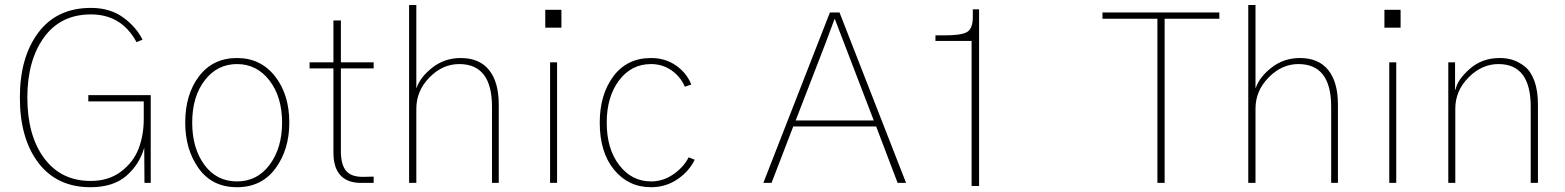

<svg xmlns="http://www.w3.org/2000/svg" viewBox="-20 -741 6340 778"><path d="M60.5 -345.7Q60.5 -509.8 135.7 -609.4Q210.9 -709 348.6 -709Q425.8 -709 479 -670.4Q532.2 -631.8 557.6 -580.1L533.2 -570.3Q472.7 -682.6 348.6 -682.6Q225.6 -682.6 158.2 -589.4Q90.8 -496.1 90.8 -345.7Q90.8 -191.4 159.2 -99.6Q227.5 -7.8 347.7 -7.8Q420.9 -7.8 471.2 -46.4Q521.5 -85 542 -139.6Q562.5 -194.3 562.5 -258.8V-330.1H337.9V-355.5H590.8V0H565.4L564.5 -142.6Q544.9 -74.2 491.7 -28.3Q438.5 17.6 346.7 17.6Q210.9 17.6 135.7 -81.1Q60.5 -179.7 60.5 -345.7Z M758.8 -244.1Q758.8 -140.6 808.1 -73.2Q857.4 -5.9 940.4 -5.9Q1022.5 -5.9 1072.8 -73.7Q1123 -141.6 1123 -244.1Q1123 -348.6 1071.8 -415Q1020.5 -481.4 940.4 -481.4Q860.4 -481.4 809.6 -415.5Q758.8 -349.6 758.8 -244.1ZM730.5 -244.1Q730.5 -358.4 786.6 -432.1Q842.8 -505.9 940.4 -505.9Q1036.1 -505.9 1094.2 -432.1Q1152.3 -358.4 1152.3 -244.1Q1152.3 -134.8 1096.2 -58.6Q1040 17.6 940.4 17.6Q839.8 17.6 785.2 -58.6Q730.5 -134.8 730.5 -244.1Z M1234.4 -463.9V-488.3H1331.1V-658.2H1361.3V-488.3H1494.1V-463.9H1361.3V-128.9Q1361.3 -73.2 1382.8 -48.3Q1404.3 -23.4 1453.1 -24.4L1494.1 -25.4V0H1449.2Q1391.6 2 1361.3 -28.8Q1331.1 -59.6 1331.1 -123V-463.9Z M1637.7 0V-720.7H1667V-384.8H1668Q1683.6 -429.7 1732.9 -467.8Q1782.2 -505.9 1846.7 -505.9Q1922.9 -505.9 1961.9 -457Q2001 -408.2 2001 -317.4V0H1973.6V-308.6Q1973.6 -481.4 1840.8 -481.4Q1773.4 -481.4 1720.2 -427.2Q1667 -373 1667 -300.8V0Z M2189.5 -628.9V-701.2H2254.9V-628.9ZM2209 0V-488.3H2237.3V0Z M2410.2 -244.1Q2410.2 -357.4 2465.3 -431.6Q2520.5 -505.9 2618.2 -505.9Q2675.8 -505.9 2719.2 -475.6Q2762.7 -445.3 2781.2 -398.4L2754.9 -389.6Q2737.3 -430.7 2700.7 -456.1Q2664.1 -481.4 2618.2 -481.4Q2538.1 -481.4 2488.3 -415Q2438.5 -348.6 2438.5 -244.1Q2438.5 -137.7 2489.3 -71.8Q2540 -5.9 2618.2 -5.9Q2667 -5.9 2708.5 -34.7Q2750 -63.5 2770.5 -103.5L2794.9 -93.8Q2772.5 -46.9 2725.1 -14.6Q2677.7 17.6 2618.2 17.6Q2526.4 17.6 2468.3 -53.2Q2410.2 -124 2410.2 -244.1Z M3204.1 -252.9H3520.5L3401.4 -563.5Q3394.5 -582 3381.3 -615.7Q3368.2 -649.4 3363.3 -663.1H3361.3Q3332 -585 3324.2 -563.5ZM3073.2 0 3342.8 -690.4H3381.8L3651.4 0H3617.2L3530.3 -228.5H3194.3L3106.4 0Z M3770.5 -575.2V-597.7H3807.6Q3877 -597.7 3899.4 -611.8Q3921.9 -626 3921.9 -670.9V-703.1H3947.3V12.7H3917V-575.2Z M4447.3 -665V-690.4H4920.9V-665H4699.2V0H4669.9V-665Z M5038.1 0V-720.7H5067.4V-384.8H5068.4Q5084 -429.7 5133.3 -467.8Q5182.6 -505.9 5247.1 -505.9Q5323.2 -505.9 5362.3 -457Q5401.4 -408.2 5401.4 -317.4V0H5374V-308.6Q5374 -481.4 5241.2 -481.4Q5173.8 -481.4 5120.6 -427.2Q5067.4 -373 5067.4 -300.8V0Z M5589.8 -628.9V-701.2H5655.3V-628.9ZM5609.4 0V-488.3H5637.7V0Z M5848.6 0V-488.3H5876V-377.9H5877.9Q5885.7 -418 5935.5 -461.9Q5985.4 -505.9 6056.6 -505.9Q6085 -505.9 6108.9 -498.5Q6132.8 -491.2 6157.7 -472.2Q6182.6 -453.1 6197.3 -413.6Q6211.9 -374 6211.9 -317.4V0H6182.6V-308.6Q6182.6 -481.4 6051.8 -481.4Q5984.4 -481.4 5930.7 -427.2Q5877 -373 5877 -300.8V0Z"/></svg>

Font: Gothic A1 Thin
Style: Regular
Weight: 250
Designer: HanYang I&C Co.,Ltd.
Foundry: HanYang I&C Co.,Ltd.
Version: Version 2.50